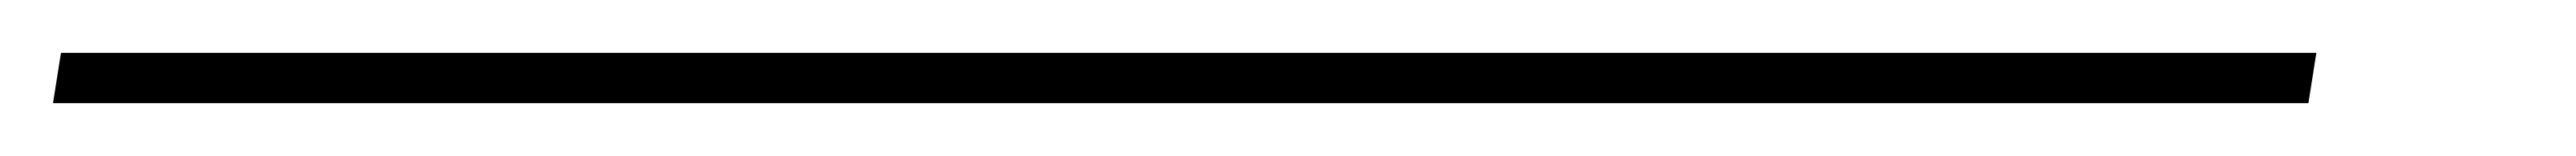

<svg xmlns="http://www.w3.org/2000/svg" viewBox="-69 97 972 59"><path d="M-49 136 -46 117H805L802 136Z"/></svg>

Font: Georama Extended Thin
Style: Italic
Weight: 100
Width: 7
Italic angle: -9°
Designer: Jean-Baptiste Levee
Foundry: Production Type
Version: Version 1.000